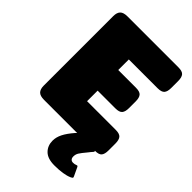

<svg xmlns="http://www.w3.org/2000/svg" viewBox="-263 -780 1106 1106"><g transform="rotate(45 289.5 -227.5)"><path d="M275 -510V-424H419Q451 -424 462.5 -410.5Q474 -397 474 -367V-313Q474 -283 462.5 -269.5Q451 -256 419 -256H275V-170H508Q540 -170 551.5 -156.5Q563 -143 563 -113V-57Q563 -27 552 -13.5Q541 0 509 0Q513 5 507 11Q502 17 497 22.5Q492 28 488 34Q461 66 452.5 80Q444 94 444 111Q444 124 450.5 131Q457 138 468 138Q482 138 490 134Q496 132 497 132Q501 132 504 139L528 190Q530 194 530 196Q530 202 518 207Q478 225 403 225Q348 225 321.5 198.5Q295 172 295 131Q295 103 309.5 74Q324 45 356 8Q364 0 364 0H95Q62 0 48.5 -14Q35 -28 35 -57V-623Q35 -652 48.5 -666Q62 -680 95 -680H509Q541 -680 552.5 -666.5Q564 -653 564 -623V-567Q564 -537 552.5 -523.5Q541 -510 509 -510Z"/></g></svg>

Font: Mitr
Style: Bold
Weight: 700
Designer: Thanarat Vachiruckul
Foundry: Cadson Demak
Version: Version 1.003